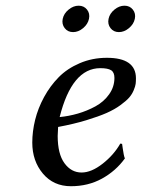

<svg xmlns="http://www.w3.org/2000/svg" viewBox="-20 -641 495 671"><path d="M379.9 -368.7Q379.9 -388.2 368.4 -395.5Q356.9 -402.8 330.6 -402.8Q231.4 -402.8 188.5 -231.9Q220.2 -234.9 252.2 -244.1Q284.2 -253.4 313.5 -269.3Q342.8 -285.2 361.3 -311.3Q379.9 -337.4 379.9 -368.7ZM183.1 -197.3Q181.6 -175.3 181.6 -166Q181.6 -103 205.3 -70.6Q229 -38.1 265.1 -38.1Q299.3 -38.1 338.6 -68.8Q377.9 -99.6 400.4 -139.2L406.7 -138.2Q407.2 -134.3 408.9 -122.6Q410.6 -110.8 412.4 -101.6Q414.1 -92.3 416.5 -87.4Q384.8 -43.5 336.4 -16.8Q288.1 9.8 228 9.8Q167 9.8 129.9 -34.4Q92.8 -78.6 92.8 -142.6Q92.8 -181.6 102.8 -222.2Q112.8 -262.7 134 -301.8Q155.3 -340.8 185.1 -371.1Q214.8 -401.4 258.8 -420.2Q302.7 -439 353.5 -439Q455.1 -439 455.1 -367.2Q455.1 -356.4 454.1 -348.1Q453.1 -339.8 447.3 -325.7Q441.4 -311.5 431.4 -300Q421.4 -288.6 401.1 -273.7Q380.9 -258.8 352.8 -246.3Q324.7 -233.9 281.2 -220.7Q237.8 -207.5 183.1 -197.3ZM206.1 -542.7Q195.3 -556.6 199.2 -575.2Q203.1 -593.8 219.7 -607.4Q236.3 -621.1 254.9 -621.1Q273.4 -621.1 284.2 -607.4Q294.9 -593.8 291 -575.2Q287.1 -556.6 270.5 -542.7Q253.9 -528.8 235.4 -528.8Q216.8 -528.8 206.1 -542.7ZM366.2 -542.7Q355.5 -556.6 359.4 -575.2Q363.3 -593.8 379.9 -607.4Q396.5 -621.1 415 -621.1Q433.6 -621.1 444.3 -607.4Q455.1 -593.8 451.2 -575.2Q447.3 -556.6 430.7 -542.7Q414.1 -528.8 395.5 -528.8Q377 -528.8 366.2 -542.7Z"/></svg>

Font: Linux Biolinum G
Style: Italic
Weight: 400
Italic angle: -12°
Designer: Philipp H. Poll
Foundry: Philipp H. Poll
Version: Version 0.5.1